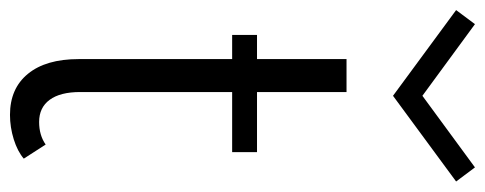

<svg xmlns="http://www.w3.org/2000/svg" viewBox="-308 -624 943 373"><g transform="rotate(90 163.5 -437.5)"><path d="M91.8 -417H44.9V-465.3H91.8V-639.2H155.8V-465.3H272.5V-417H155.8V-121.6Q155.8 -83 170.9 -62.5Q186 -42 213.9 -42Q239.7 -42 257.8 -54.7L285.2 -12.2Q271 0 247.6 7.3Q224.1 14.6 200.2 14.6Q148.9 14.6 120.4 -20.3Q91.8 -55.2 91.8 -118.7ZM-3.4 -852.1 23.9 -888.7 163.1 -786.6 302.2 -888.7 329.6 -852.1 163.1 -729.5Z"/></g></svg>

Font: Spartan MB
Style: Regular
Weight: 400
Designer: Matt Bailey, Mirko Velimirovic
Foundry: Matt Bailey
Version: Version 1.005